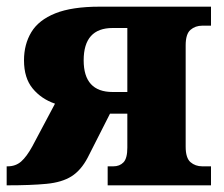

<svg xmlns="http://www.w3.org/2000/svg" viewBox="-20 -556 672 576"><path d="M0 0V-57H3Q27 -57 43.5 -71.5Q60 -86 77 -117L145 -245Q104 -259 78 -290.5Q52 -322 52 -375Q52 -423 74 -459.5Q96 -496 146 -516Q196 -536 279 -536H613V-479H587Q566 -479 551.5 -466.5Q537 -454 537 -420V-116Q537 -82 551.5 -69.5Q566 -57 587 -57H613V0H303V-57H320Q339 -57 350.5 -69Q362 -81 362 -113V-215H310L243 -83Q223 -45 194.5 -27Q166 -9 119.5 -4.5Q73 0 0 0ZM318 -280H362V-472H318Q231 -472 231 -375Q231 -280 318 -280Z"/></svg>

Font: Noto Serif ExtraBold
Style: Regular
Weight: 800
Designer: Monotype Design Team
Foundry: Monotype Imaging Inc.
Version: Version 2.014